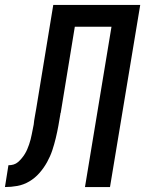

<svg xmlns="http://www.w3.org/2000/svg" viewBox="-61 -755 586 775"><path d="M-41 0 -27 -88Q-16 -88 -6 -91Q4 -94 12 -101Q20 -108 27 -116.5Q34 -125 39.5 -134Q45 -143 49 -152.5Q53 -162 56.5 -172Q60 -182 62.5 -192Q65 -202 67 -212Q69 -222 71 -232Q73 -242 75 -252Q75 -256 76 -260.5Q77 -265 77 -269Q79 -281 81 -292.5Q83 -304 85 -315L154 -735H505L383 0H282L389 -647H241L184 -299Q184 -299 183.5 -299Q183 -299 183 -298V-296Q179 -271 174.5 -246.5Q170 -222 164 -197Q158 -172 150 -148Q142 -124 129 -100.5Q116 -77 98 -56.5Q80 -36 57 -22.5Q34 -9 9 -4.5Q-16 0 -41 0Z"/></svg>

Font: Iosevka Curly Semibold Oblique
Style: Regular
Weight: 600
Italic angle: -9°
Monospace: yes
Designer: Belleve Invis
Foundry: Belleve Invis
Version: Version 11.1.0; ttfautohint (v1.8.3)